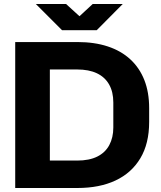

<svg xmlns="http://www.w3.org/2000/svg" viewBox="-20 -939 802 959"><path d="M56 0V-729H367Q452 -729 518.5 -707Q585 -685 631 -642.5Q677 -600 701 -539Q725 -478 725 -399V-330Q725 -222 681 -148.5Q637 -75 557 -37.5Q477 0 367 0ZM229 -108 200 -137H365Q426 -137 466 -157Q506 -177 526 -214.5Q546 -252 546 -302V-427Q546 -480 525 -517Q504 -554 464 -573Q424 -592 365 -592H200L229 -621ZM290 -788 159 -919H310L377 -858L443 -919H593L463 -788Z"/></svg>

Font: Hubot Sans
Style: Bold
Weight: 700
Designer: Deni Anggara
Foundry: GitHub, Inc., Subsidiary of Microsoft Corporation
Version: Version 2.000